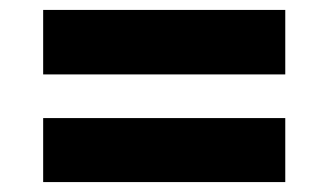

<svg xmlns="http://www.w3.org/2000/svg" viewBox="-20 -475 662 387"><path d="M67 -325V-455H555V-325ZM67 -108V-237H555V-108Z"/></svg>

Font: Readex Pro
Style: Bold
Weight: 700
Designer: Bonnie Shaver-Troup, Thomas Jockin
Foundry: Lexend
Version: Version 1.203; ttfautohint (v1.8.3)